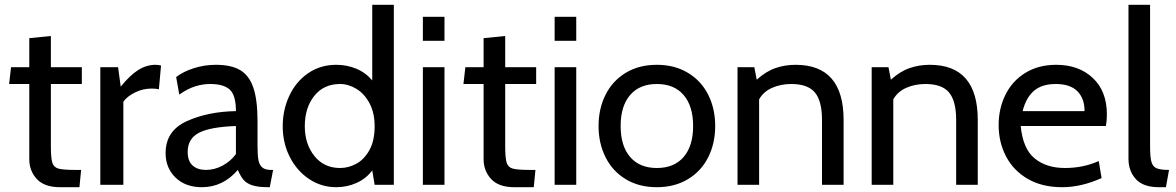

<svg xmlns="http://www.w3.org/2000/svg" viewBox="-20 -770 4898 800"><path d="M102 -107V-420H18L26 -490H102V-611L192 -620V-490H321V-420H192V-162Q192 -111 198 -92Q204 -73 223.5 -67.5Q243 -62 295 -62H318L311 10H230Q165 10 133.5 -24Q102 -58 102 -107Z M398 -490H472L483 -409Q521 -456 555.5 -478Q590 -500 628 -500Q640 -500 651 -497L642 -398Q629 -401 612 -401Q575 -401 542 -384.5Q509 -368 494 -346V0H398Z M670 -132Q670 -225 758 -265Q846 -305 963 -307Q963 -373 937.5 -396.5Q912 -420 856 -420Q825 -420 794 -410.5Q763 -401 727 -376L714 -449Q744 -472 788 -486Q832 -500 880 -500Q943 -500 980.5 -478Q1018 -456 1035.5 -405Q1053 -354 1053 -265V-165Q1053 -125 1056.5 -104.5Q1060 -84 1072 -73Q1084 -62 1109 -62H1118L1104 10H1097Q1055 10 1031 2Q1007 -6 994.5 -21Q982 -36 971 -62Q909 10 821 10Q753 10 711.5 -30Q670 -70 670 -132ZM963 -128V-245Q855 -241 808.5 -216.5Q762 -192 762 -137Q762 -99 782.5 -80.5Q803 -62 838 -62Q874 -62 907.5 -80Q941 -98 963 -128Z M1621 -750V0H1541L1531 -60Q1506 -26 1466 -8Q1426 10 1381 10Q1319 10 1268 -24Q1217 -58 1187.5 -116Q1158 -174 1158 -244Q1158 -312 1185.5 -371Q1213 -430 1264 -465Q1315 -500 1381 -500Q1425 -500 1464 -484Q1503 -468 1531 -435V-750ZM1541 -244Q1541 -299 1520 -339Q1499 -379 1465.5 -399.5Q1432 -420 1397 -420Q1329 -420 1289.5 -370.5Q1250 -321 1250 -244Q1250 -170 1290 -120Q1330 -70 1397 -70Q1433 -70 1466 -88.5Q1499 -107 1520 -146Q1541 -185 1541 -244Z M1742 -700H1832V-600H1742ZM1742 -490H1832V0H1742Z M1995 -107V-420H1911L1919 -490H1995V-611L2085 -620V-490H2214V-420H2085V-162Q2085 -111 2091 -92Q2097 -73 2116.5 -67.5Q2136 -62 2188 -62H2211L2204 10H2123Q2058 10 2026.5 -24Q1995 -58 1995 -107Z M2291 -700H2381V-600H2291ZM2291 -490H2381V0H2291Z M2474 -245Q2474 -317 2503 -375Q2532 -433 2587 -466.5Q2642 -500 2717 -500Q2791 -500 2846.5 -466.5Q2902 -433 2931 -375Q2960 -317 2960 -245Q2960 -173 2931 -115Q2902 -57 2846.5 -23.5Q2791 10 2717 10Q2642 10 2587 -23.5Q2532 -57 2503 -115Q2474 -173 2474 -245ZM2868 -245Q2868 -328 2828.5 -374Q2789 -420 2717 -420Q2645 -420 2605.5 -374Q2566 -328 2566 -245Q2566 -162 2605.5 -116Q2645 -70 2717 -70Q2789 -70 2828.5 -116Q2868 -162 2868 -245Z M3495 -270V0H3405V-270Q3405 -349 3375.5 -384.5Q3346 -420 3277 -420Q3233 -420 3197 -404Q3161 -388 3143 -356V0H3053V-490H3123L3133 -438Q3172 -473 3211.5 -486.5Q3251 -500 3295 -500Q3495 -500 3495 -270Z M4054 -270V0H3964V-270Q3964 -349 3934.5 -384.5Q3905 -420 3836 -420Q3792 -420 3756 -404Q3720 -388 3702 -356V0H3612V-490H3682L3692 -438Q3731 -473 3770.5 -486.5Q3810 -500 3854 -500Q4054 -500 4054 -270Z M4141 -249Q4141 -318 4169.5 -375.5Q4198 -433 4252.5 -466.5Q4307 -500 4381 -500Q4475 -500 4533.5 -445Q4592 -390 4592 -293Q4592 -268 4588 -245H4233Q4242 -150 4291 -110Q4340 -70 4417 -70Q4494 -70 4558 -99L4570 -28Q4485 10 4406 10Q4322 10 4262.5 -24.5Q4203 -59 4172 -118Q4141 -177 4141 -249ZM4499 -307Q4499 -360 4469 -390Q4439 -420 4379 -420Q4321 -420 4288 -391.5Q4255 -363 4241 -307Z M4682 -108V-750H4772V-160Q4772 -116 4777.5 -96Q4783 -76 4799 -69Q4815 -62 4851 -62L4838 10H4809Q4743 10 4712.5 -24Q4682 -58 4682 -108Z"/></svg>

Font: Cabin
Style: Regular
Weight: 400
Designer: Pablo Impallari
Foundry: Pablo Impallari. http://www.impallari.com Igino Marini. http://www.ikern.com
Version: Version 2.200